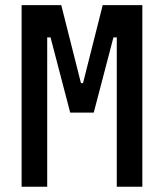

<svg xmlns="http://www.w3.org/2000/svg" viewBox="-20 -713 626 733"><path d="M276.4 -283.2 291 -395.5H296.9L372.1 -693.4H441.4V-570.3H413.1L337.9 -283.2ZM62.5 0V-693.4H160.2V0ZM248 -283.2 172.9 -570.3H144.5V-693.4H213.9L289.1 -395.5H293L302.7 -283.2ZM425.8 0V-693.4H523.4V0Z"/></svg>

Font: Cascadia Code
Style: Regular
Weight: 400
Designer: Aaron Bell
Foundry: Saja Typeworks
Version: Version 2404.023